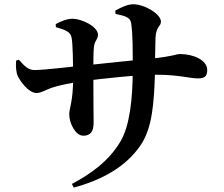

<svg xmlns="http://www.w3.org/2000/svg" viewBox="-20 -813 1040 893"><path d="M314.4 42.5 323.1 59.4C457.6 23.4 566.1 -39 632 -134.8C688.1 -214.2 696.4 -331.6 700.9 -475.1C701.1 -518.8 701.2 -575.1 703.2 -636.4C706 -692.6 728.5 -688.3 728.5 -712.7C728.5 -747.2 653.3 -793.2 599.8 -793.2C574.6 -793.2 545.7 -780 516.3 -763.9L517 -748.6C565.8 -738.3 586.7 -730.7 590.2 -704.4C597.8 -650.5 597.6 -580.2 597.3 -479.5C597 -355.6 583.2 -227.5 541.3 -156.9C485.1 -60.6 396.7 -1.3 314.4 42.5ZM367.4 -181.8C400.1 -181.8 415.4 -200.9 415.4 -240.9C415.4 -292.4 413.9 -374.6 414.2 -466.5C414.2 -504.3 414 -563.5 416.4 -590.3C419.2 -625.6 435.7 -627.8 435.7 -650.8C435.7 -691 357.2 -725.8 318 -725.8C293 -725.8 263.3 -714.7 239.1 -700.8L239.9 -686.8C286.4 -673.6 308 -664.2 313 -638.2C318.8 -608 320 -520.2 320 -446.2C320 -342.2 302 -308.6 302 -281.7C302 -240.7 330.3 -181.8 367.4 -181.8ZM150.2 -380.4C171.9 -380.4 194.6 -396 220.6 -404.9C254.6 -416.3 307.9 -427 370.9 -436.2C449.7 -446.5 616.4 -465.4 709.6 -465.4C810.3 -465.4 863.2 -448.4 899.5 -448.4C926.9 -448.4 943.8 -453.9 943.8 -487.3C943.8 -534.7 877.4 -561.6 817.7 -561.6C797.4 -561.6 785.4 -550.5 687.2 -541C625.5 -535.4 447.5 -516.4 363.9 -507.7C312.8 -502.7 183.9 -487.2 140.4 -487.2C112 -487.2 95.5 -504.2 67.6 -535.1L54.9 -531.1C52.7 -503.7 55.2 -475.1 62.4 -459.7C72.4 -438.4 111.2 -380.4 150.2 -380.4Z"/></svg>

Font: Source Han Serif CN VF
Style: Regular
Weight: 250
Designer: Ryoko NISHIZUKA 西塚涼子 (kana & ideographs); Frank Grießhammer (Latin, Greek & Cyrillic); Wenlong ZHANG 张文龙 (bopomofo); San
Foundry: Adobe
Version: Version 2.002;hotconv 1.1.0;makeotfexe 2.6.0